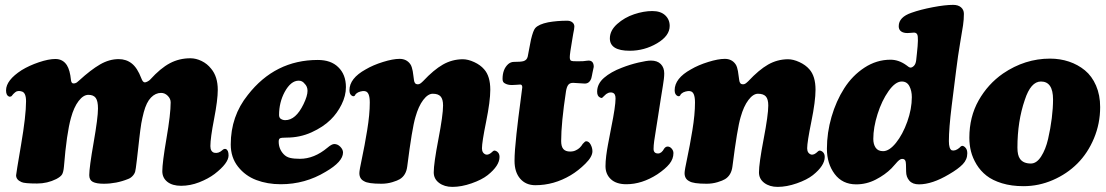

<svg xmlns="http://www.w3.org/2000/svg" viewBox="-20 -730 4457 774"><path d="M299.3 -405.8Q346.2 -448.7 383.3 -470.2Q420.4 -491.7 458.5 -491.7Q488.8 -491.7 511.2 -474.1Q533.7 -456.5 549.8 -414.1Q555.7 -397.9 564 -397.9Q567.9 -397.9 575 -401.6Q582 -405.3 585.4 -409.2Q627 -455.1 664.8 -475.1Q702.6 -495.1 747.6 -495.1Q770 -495.1 792.7 -484.1Q815.4 -473.1 831.1 -453.1Q857.9 -421.4 857.9 -367.7Q857.9 -327.1 843 -250.2Q828.1 -173.3 828.1 -141.1Q828.1 -119.1 843.3 -114.3Q860.4 -110.4 875.5 -124Q882.8 -131.3 890.1 -129.4Q901.4 -125 901.4 -103.5Q901.4 -72.3 845.2 -28.8Q819.3 -9.3 783 4.9Q746.6 19 710 19Q674.8 19 654.5 2.9Q634.3 -13.2 634.3 -40Q634.3 -73.7 651.1 -171.9Q668 -270 668 -317.4Q668 -332 656.2 -343.8Q644.5 -355.5 629.4 -355.5Q606.9 -355.5 588.6 -336.7Q570.3 -317.9 559.6 -277.8Q556.6 -267.1 554 -254.6Q551.3 -242.2 549.6 -232.7Q547.9 -223.1 545.4 -203.6Q543 -184.1 541.7 -173.1Q540.5 -162.1 537.1 -132.1Q533.7 -102.1 531.7 -85Q526.9 -43.9 524.9 -38.1Q522 -28.3 513.9 -20Q505.9 -11.7 496.1 -8.3Q449.2 10.7 398.4 10.7Q368.7 10.7 354.2 3.2Q339.8 -4.4 339.8 -23.9Q339.8 -54.7 357.4 -155Q375 -255.4 375 -292.5Q375 -322.8 366 -335.2Q356.9 -347.7 336.4 -347.7Q315.9 -347.7 296.9 -322.8Q277.8 -297.9 266.1 -254.9Q248.5 -191.9 237.8 -58.6Q235.8 -36.1 230.2 -26.9Q224.6 -17.6 207 -8.3Q170.9 9.8 129.4 9.8Q77.6 9.8 66.4 3.9Q44.9 -5.4 44.9 -23.4Q44.9 -28.8 64.9 -146.2Q85 -263.7 85 -321.8Q85 -358.9 65.4 -361.8Q56.2 -364.7 46.4 -361.3Q42 -359.4 33.7 -351.1Q30.8 -346.7 26.4 -342.3Q21 -338.9 16.1 -340.8Q4.4 -345.7 4.4 -365.7Q4.4 -406.7 67.4 -447.3Q97.7 -465.8 136.7 -479Q175.8 -492.2 203.1 -492.2Q233.4 -492.2 249.5 -467.3Q262.2 -447.3 266.1 -407.2Q267.6 -393.6 276.4 -393.6Q280.3 -393.6 283.9 -394.8Q287.6 -396 289.6 -397.5Q291.5 -398.9 294.7 -401.9Q297.9 -404.8 299.3 -405.8Z M1261.2 -488.3Q1314 -488.3 1343.3 -459.5Q1374.5 -429.7 1374.5 -378.9Q1374.5 -343.8 1356.9 -308.6Q1339.4 -273.4 1313 -247.6Q1282.7 -217.8 1235.8 -196.5Q1189 -175.3 1135.3 -175.3Q1114.7 -175.3 1109.1 -172.6Q1103.5 -169.9 1103.5 -159.2Q1103.5 -129.9 1123 -108.9Q1133.8 -97.2 1149.4 -93.5Q1165 -89.8 1189 -89.8Q1246.6 -89.8 1300.3 -134.8Q1317.4 -149.4 1327.6 -149.4Q1340.8 -149.4 1351.6 -138.7Q1362.8 -127.4 1362.8 -115.2Q1362.8 -78.1 1293 -37.6Q1210 12.7 1111.8 12.7Q1058.1 12.7 1013.4 -4.2Q968.8 -21 939.5 -58.1Q910.2 -95.2 910.2 -147.5Q910.2 -261.7 979 -347.2Q1088.9 -488.3 1261.2 -488.3ZM1110.4 -252Q1119.1 -245.6 1129.9 -245.6Q1172.4 -245.6 1203.6 -310.1Q1219.7 -343.3 1219.7 -363.8Q1219.7 -381.8 1207.5 -393.1Q1198.7 -404.8 1184.1 -404.8Q1152.3 -404.8 1127.4 -358.9Q1105 -316.9 1105 -266.6Q1105 -257.3 1110.4 -252Z M1845.2 -491.2Q1866.7 -491.2 1891.6 -479.7Q1916.5 -468.3 1931.6 -450.7Q1956.5 -422.9 1956.5 -368.2Q1956.5 -322.3 1939.7 -239.5Q1922.9 -156.7 1922.9 -132.3Q1922.9 -112.3 1939 -106.9Q1950.7 -104 1966.3 -119.6Q1971.7 -125 1979 -121.6Q1982.9 -120.1 1985.8 -117.2Q1993.7 -110.4 1993.7 -97.2Q1993.7 -62 1945.8 -23.9Q1922.4 -5.4 1881.3 9Q1840.3 23.4 1803.7 23.4Q1771.5 23.4 1750 7.3Q1728.5 -8.8 1728.5 -35.2Q1728.5 -70.8 1747.3 -168.7Q1766.1 -266.6 1766.1 -304.7Q1766.1 -330.1 1756.3 -341.1Q1746.6 -352.1 1724.6 -352.1Q1705.1 -352.1 1686 -326.9Q1667 -301.8 1654.8 -258.3Q1641.1 -212.9 1621.6 -58.6Q1617.2 -23.4 1591.8 -7.8Q1582.5 -2 1561.5 4.4Q1540.5 10.7 1517.6 10.7Q1463.4 10.7 1447.8 0.5Q1428.7 -8.8 1428.7 -32.2Q1428.7 -43.5 1439.2 -92.3Q1449.7 -141.1 1460.2 -205.1Q1470.7 -269 1470.7 -316.9Q1470.7 -359.4 1451.7 -362.3Q1443.8 -364.3 1432.9 -361.1Q1421.9 -357.9 1418 -354L1415 -351.6Q1412.1 -348.6 1411.1 -345.7Q1407.7 -340.3 1400.9 -342.8Q1388.7 -348.1 1388.7 -366.2Q1388.7 -414.1 1454.1 -450.2Q1483.9 -467.8 1523.9 -480.2Q1564 -492.7 1590.8 -492.7Q1618.7 -492.7 1633.8 -471.7Q1637.7 -466.3 1640.1 -458.3Q1642.6 -450.2 1643.8 -443.4Q1645 -436.5 1646.5 -424.6Q1647.9 -412.6 1648.9 -406.7Q1650.9 -390.1 1664.1 -390.1Q1667 -390.1 1669.4 -390.9Q1671.9 -391.6 1674.3 -393.3Q1676.8 -395 1678 -396Q1679.2 -397 1682.1 -399.7Q1685.1 -402.3 1685.5 -402.8Q1728.5 -448.7 1765.4 -469.7Q1802.2 -490.7 1845.2 -491.2Z M2242.2 -161.6Q2242.2 -139.2 2251 -129.2Q2259.8 -119.1 2278.3 -119.1Q2292.5 -119.1 2302.2 -124.5Q2318.4 -131.8 2329.1 -149.9Q2338.4 -160.6 2342.8 -160.6Q2354 -160.6 2361.1 -147.2Q2368.2 -133.8 2368.2 -120.1Q2368.2 -98.1 2339.8 -70.1Q2311.5 -42 2280.3 -23.4Q2212.9 16.6 2138.2 16.6Q2099.6 16.6 2076.9 -9.8Q2054.2 -36.1 2054.2 -81.5Q2054.2 -119.6 2062 -189.9Q2069.8 -260.3 2077.6 -316.9Q2085.4 -373.5 2085.4 -377.9Q2085.4 -389.2 2077.1 -389.2Q2073.2 -389.2 2062.7 -388.2Q2052.2 -387.2 2043.9 -387.2Q2026.4 -387.2 2015.1 -394Q2005.9 -398.4 2005.9 -411.6Q2005.9 -451.2 2028.8 -471.7Q2039.1 -480.5 2051.8 -480.5Q2079.1 -480.5 2089.8 -483.4Q2104 -487.3 2107.4 -502Q2108.9 -507.8 2113.3 -533.2Q2117.7 -558.6 2120.6 -570.8Q2129.4 -607.4 2137.7 -616.7Q2151.4 -632.3 2189.9 -640.1Q2226.1 -646.5 2266.6 -646.5Q2279.3 -646.5 2287.4 -639.9Q2295.4 -633.3 2295.4 -623Q2295.4 -618.2 2294.2 -611.6Q2293 -605 2290.8 -593.8Q2288.6 -582.5 2287.1 -571.8Q2276.9 -513.2 2276.9 -499.5Q2276.9 -491.2 2279.5 -487.5Q2282.2 -483.9 2290.5 -483.4Q2307.1 -482.4 2330.6 -483.4Q2337.4 -483.9 2343.3 -484.9Q2349.1 -485.8 2352.5 -485.8Q2373.5 -485.8 2373.5 -460.4Q2373.5 -460 2368.2 -435.5Q2368.2 -435.1 2366.5 -426.5Q2364.7 -418 2363.8 -414.6Q2356.4 -393.1 2337.4 -393.1Q2330.6 -393.1 2314.9 -394.5Q2299.3 -396 2290.5 -396Q2276.9 -396 2270.8 -387.9Q2264.6 -379.9 2261.7 -362.3Q2242.2 -233.9 2242.2 -161.6Z M2438.5 -575.2Q2438.5 -606.9 2468 -633.3Q2497.6 -659.7 2536.4 -672.6Q2575.2 -685.5 2609.4 -685.5Q2643.1 -685.5 2661.4 -668.5Q2679.7 -651.4 2679.7 -625.5Q2679.7 -585.4 2628.7 -555.4Q2577.6 -525.4 2518.6 -525.4Q2438.5 -525.4 2438.5 -575.2ZM2444.3 -217.3Q2461.4 -301.3 2461.4 -333Q2461.4 -352.5 2450.2 -356Q2441.9 -358.9 2432.1 -355.5Q2422.9 -351.6 2417 -344.7Q2408.7 -336.4 2407.7 -335.9Q2404.3 -334 2398.9 -336.9Q2387.2 -342.3 2387.2 -360.4Q2387.2 -392.1 2415 -416.3Q2442.9 -440.4 2486.8 -457Q2519 -469.7 2553.5 -477.8Q2587.9 -485.8 2604 -485.8Q2629.9 -485.8 2643.8 -471.7Q2657.7 -457.5 2657.7 -434.1Q2657.7 -424.3 2656.2 -411.4Q2654.8 -398.4 2652.3 -384.3Q2649.9 -370.1 2644 -333Q2638.2 -295.9 2632.3 -257.8Q2629.9 -241.2 2624.8 -210.4Q2619.6 -179.7 2617.2 -161.4Q2614.7 -143.1 2614.7 -129.9Q2614.7 -111.3 2632.8 -111.3Q2647 -111.3 2657.7 -131.3Q2663.6 -139.2 2671.4 -139.2Q2680.7 -139.2 2687.7 -130.9Q2694.8 -122.6 2694.8 -112.8Q2694.8 -89.4 2678.7 -69.3Q2662.6 -49.3 2629.9 -27.3Q2567.9 12.7 2504.9 12.7Q2464.4 12.7 2442.6 -7.6Q2420.9 -27.8 2420.9 -60.1Q2420.9 -78.6 2423.8 -102.1Q2426.8 -125.5 2430.7 -146Q2434.6 -166.5 2444.3 -217.3Z M3156.2 -491.2Q3177.7 -491.2 3202.6 -479.7Q3227.5 -468.3 3242.7 -450.7Q3267.6 -422.9 3267.6 -368.2Q3267.6 -322.3 3250.7 -239.5Q3233.9 -156.7 3233.9 -132.3Q3233.9 -112.3 3250 -106.9Q3261.7 -104 3277.3 -119.6Q3282.7 -125 3290 -121.6Q3293.9 -120.1 3296.9 -117.2Q3304.7 -110.4 3304.7 -97.2Q3304.7 -62 3256.8 -23.9Q3233.4 -5.4 3192.4 9Q3151.4 23.4 3114.7 23.4Q3082.5 23.4 3061 7.3Q3039.6 -8.8 3039.6 -35.2Q3039.6 -70.8 3058.3 -168.7Q3077.1 -266.6 3077.1 -304.7Q3077.1 -330.1 3067.4 -341.1Q3057.6 -352.1 3035.6 -352.1Q3016.1 -352.1 2997.1 -326.9Q2978 -301.8 2965.8 -258.3Q2952.1 -212.9 2932.6 -58.6Q2928.2 -23.4 2902.8 -7.8Q2893.6 -2 2872.6 4.4Q2851.6 10.7 2828.6 10.7Q2774.4 10.7 2758.8 0.5Q2739.7 -8.8 2739.7 -32.2Q2739.7 -43.5 2750.2 -92.3Q2760.7 -141.1 2771.2 -205.1Q2781.7 -269 2781.7 -316.9Q2781.7 -359.4 2762.7 -362.3Q2754.9 -364.3 2743.9 -361.1Q2732.9 -357.9 2729 -354L2726.1 -351.6Q2723.1 -348.6 2722.2 -345.7Q2718.8 -340.3 2711.9 -342.8Q2699.7 -348.1 2699.7 -366.2Q2699.7 -414.1 2765.1 -450.2Q2794.9 -467.8 2835 -480.2Q2875 -492.7 2901.9 -492.7Q2929.7 -492.7 2944.8 -471.7Q2948.7 -466.3 2951.2 -458.3Q2953.6 -450.2 2954.8 -443.4Q2956.1 -436.5 2957.5 -424.6Q2959 -412.6 2960 -406.7Q2961.9 -390.1 2975.1 -390.1Q2978 -390.1 2980.5 -390.9Q2982.9 -391.6 2985.4 -393.3Q2987.8 -395 2989 -396Q2990.2 -397 2993.2 -399.7Q2996.1 -402.3 2996.6 -402.8Q3039.6 -448.7 3076.4 -469.7Q3113.3 -490.7 3156.2 -491.2Z M3313.5 -130.4Q3313.5 -194.8 3332 -258.8Q3350.6 -322.8 3383.3 -374Q3416 -425.3 3464.8 -457.3Q3513.7 -489.3 3569.8 -489.3Q3602.5 -489.3 3632.8 -467.8Q3645 -457.5 3650.4 -457.5Q3657.2 -457.5 3664.3 -464.6Q3671.4 -471.7 3673.3 -486.8L3676.3 -514.6Q3683.6 -579.1 3677.7 -590.8Q3674.3 -598.1 3665 -598.6Q3661.6 -598.6 3648.9 -597.4Q3636.2 -596.2 3629.9 -597.2Q3603 -601.1 3603 -624.5Q3603 -661.1 3654.8 -678.7Q3690.4 -691.4 3740.2 -700.9Q3790 -710.4 3822.3 -710.4Q3842.8 -710.4 3854.2 -700.4Q3865.7 -690.4 3865.7 -674.3Q3865.7 -651.4 3862.3 -628.2Q3858.9 -605 3850.3 -555.4Q3841.8 -505.9 3834.5 -446.8L3816.4 -302.7Q3805.2 -211.9 3805.2 -161.1Q3805.2 -129.9 3816.9 -124Q3830.6 -120.1 3847.2 -133.8Q3850.1 -136.2 3852.1 -138.7Q3856.9 -142.6 3859.9 -142.1Q3866.7 -141.1 3873 -133.5Q3879.4 -126 3879.4 -111.8Q3879.4 -86.9 3861.1 -67.9Q3842.8 -48.8 3805.7 -27.3Q3737.8 13.2 3684.6 13.2Q3658.7 13.2 3645.8 -1.7Q3632.8 -16.6 3632.8 -38.6Q3632.8 -73.7 3630.4 -80.1Q3627.4 -89.4 3617.7 -89.4Q3610.8 -89.4 3604.7 -84.5Q3598.6 -79.6 3588.9 -68.1Q3579.1 -56.6 3573.7 -51.3Q3547.9 -25.4 3510.5 -6.1Q3473.1 13.2 3431.6 13.2Q3376 13.2 3344.7 -28.6Q3313.5 -70.3 3313.5 -130.4ZM3540 -120.6Q3564.9 -120.6 3592 -154.3Q3619.1 -188 3637.5 -239.5Q3655.8 -291 3655.8 -338.4Q3655.8 -363.8 3646 -382.6Q3636.2 -401.4 3615.2 -401.4Q3589.4 -401.4 3562 -362.8Q3534.7 -324.2 3517.6 -270Q3500.5 -215.8 3500.5 -169.9Q3500.5 -148.4 3510 -134.5Q3519.5 -120.6 3540 -120.6Z M3887.7 -174.8Q3887.7 -258.8 3925 -325Q3962.4 -391.1 4023.4 -433.6Q4111.8 -493.7 4212.9 -493.7Q4253.4 -493.7 4289.3 -481.7Q4325.2 -469.7 4353.5 -446.5Q4381.8 -423.3 4398.4 -385Q4415 -346.7 4415 -298.3Q4415 -231.9 4390.1 -172.4Q4365.2 -112.8 4323.2 -70.8Q4281.2 -28.8 4224.4 -4.2Q4167.5 20.5 4106 20.5Q4057.6 20.5 4019.3 8.8Q3981 -2.9 3956.8 -22Q3932.6 -41 3916.7 -67.1Q3900.9 -93.3 3894.3 -119.6Q3887.7 -146 3887.7 -174.8ZM4135.7 -70.8Q4158.7 -70.8 4177 -99.1Q4195.3 -127.4 4205.1 -169.7Q4214.8 -211.9 4220 -253.4Q4225.1 -294.9 4225.1 -329.1Q4225.1 -401.4 4176.3 -401.4Q4135.3 -401.4 4111.3 -327.6Q4081.5 -241.2 4081.5 -134.8Q4081.5 -104 4091.8 -89.8Q4105 -70.8 4135.7 -70.8Z"/></svg>

Font: Cooper* ExtraBold
Style: Italic
Weight: 800
Italic angle: -7°
Designer: Owen Earl
Foundry: indestructible type*
Version: Version 0.001